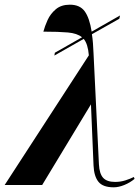

<svg xmlns="http://www.w3.org/2000/svg" viewBox="-57 -789 594 819"><path d="M-37 0 322 -553Q318 -602 300 -623L175 -552L177 -564L293 -630Q272 -647 232.5 -650.5Q193 -654 128 -654Q134 -677 146 -703.5Q158 -730 181 -749.5Q204 -769 241 -769Q284 -769 304.5 -740.5Q325 -712 334 -654L455 -723L452 -709L335 -643Q338 -625 339.5 -604.5Q341 -584 342 -561L365 -88Q367 -48 383 -30.5Q399 -13 434 -13Q457 -13 477.5 -19.5Q498 -26 514 -34L517 -26Q498 -10 473.5 0Q449 10 428 10Q382 10 363 -13.5Q344 -37 342 -83L331 -344L123 0Z"/></svg>

Font: Noto Serif Display ExtraCondensed
Style: Bold Italic
Weight: 700
Width: 2
Italic angle: -12°
Designer: Monotype Design Team
Foundry: Monotype Imaging Inc.
Version: Version 2.009